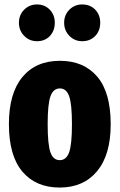

<svg xmlns="http://www.w3.org/2000/svg" viewBox="-20 -824 537 862"><path d="M477 -266Q477 -129 416 -55.5Q355 18 248 18Q141 18 80.5 -53.5Q20 -125 20 -267Q20 -405 80.5 -478Q141 -551 249 -551Q356 -551 416.5 -480Q477 -409 477 -266ZM194 -267Q194 -175 206.5 -140Q219 -105 248 -105Q278 -105 290.5 -140.5Q303 -176 303 -266Q303 -357 290.5 -392Q278 -427 249 -427Q219 -427 206.5 -391.5Q194 -356 194 -267ZM226 -722Q226 -686 204 -662.5Q182 -639 146 -639Q112 -639 88.5 -663Q65 -687 65 -722Q65 -757 88.5 -780.5Q112 -804 146 -804Q181 -804 203.5 -780.5Q226 -757 226 -722ZM430 -722Q430 -686 407.5 -662.5Q385 -639 349 -639Q315 -639 291.5 -663Q268 -687 268 -722Q268 -757 291.5 -780.5Q315 -804 349 -804Q385 -804 407.5 -780.5Q430 -757 430 -722Z"/></svg>

Font: Fira Sans Extra Condensed ExtraBold
Style: Regular
Weight: 800
Width: 1
Designer: Carrois Corporate & Edenspiekermann AG
Foundry: Carrois Corporate GbR & Edenspiekermann AG
Version: Version 4.203